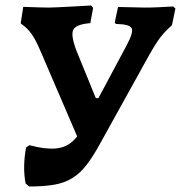

<svg xmlns="http://www.w3.org/2000/svg" viewBox="-20 -669 657 697"><path d="M281.5 -124.1 129.2 -478.5Q116.8 -508.4 106.2 -527.1Q95.6 -545.9 84.9 -558.1Q74.1 -570.3 59.4 -580.9L55.1 -584.3L64.4 -644.1Q94.7 -643.1 118.9 -642.3Q143.2 -641.5 156 -641.5Q168.5 -641.5 187.8 -642.5Q207.2 -643.5 237.1 -645Q267 -646.5 310.6 -649.1L318.1 -640.3L307.9 -585Q257.8 -581.1 246.7 -562.3Q235.7 -543.4 256.8 -486.8L327.8 -312.8H378.9ZM72.8 -3.2Q67 -34.8 67.7 -67.7Q68.4 -100.6 74.8 -133.7L87.1 -141.9Q140 -127.8 176.2 -129.6Q212.3 -131.4 237.2 -150.7Q262.2 -169.9 280.3 -206.2L438.9 -502.8Q464.8 -550.9 458.3 -566Q451.7 -581.1 400.7 -582.1L396.4 -587L408.6 -643.7L505.1 -641.5Q530.6 -641.5 555.6 -642.7Q580.6 -644 608.6 -645.5L616.8 -638.1L604.2 -577.5Q588.4 -563.5 575.6 -549.6Q562.8 -535.7 550.2 -516.7Q537.7 -497.7 521.5 -469L344 -148.8Q317.8 -100.9 294 -70.1Q270.3 -39.4 242.2 -22.2Q214.1 -5 176.8 1.5Q139.6 8 85.8 8Z"/></svg>

Font: Alegreya
Style: Italic
Weight: 400
Italic angle: -7°
Designer: Juan Pablo del Peral
Foundry: Huerta Tipografica
Version: Version 2.009